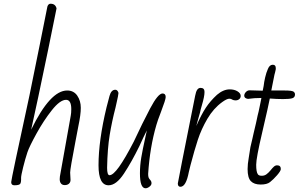

<svg xmlns="http://www.w3.org/2000/svg" viewBox="-20 -985 1604 1029"><path d="M40 -9Q40 -23 138 -474Q166 -609 193.5 -747.5Q221 -886 234 -950Q239 -965 251 -965Q277 -965 283 -940Q269 -868 238 -718.5Q207 -569 185 -465L147 -290Q249 -500 340 -500Q375 -500 394 -472.5Q413 -445 413 -407Q413 -370 400 -309L384 -225Q356 -80 356 -60L358 -21Q358 -8 349.5 -0.5Q341 7 327 7Q314 7 307 -1.5Q300 -10 300 -25Q300 -34 301 -39L359 -364Q362 -379 362 -400Q362 -450 334 -450Q302 -450 258 -394.5Q214 -339 175.5 -269Q137 -199 127 -169Q115 -133 104 -88.5Q93 -44 93 -32Q94 -7 88 0.5Q82 8 57 8Q40 8 40 -9Z M730 -56Q730 -98 737 -140Q744 -182 759 -249L767 -286Q750 -253 727 -202Q686 -118 644.5 -55Q603 8 562 8Q508 8 508 -99Q508 -232 551 -410L567 -471Q576 -504 598 -504Q610 -504 615 -487Q613 -469 607 -444Q601 -419 599 -408Q580 -335 568 -262.5Q556 -190 554 -86Q554 -46 567 -46Q586 -46 618 -90.5Q650 -135 697 -226Q743 -325 785 -404.5Q827 -484 851 -484Q868 -484 868 -465Q868 -451 843 -386Q824 -337 818 -315Q783 -195 774 -53Q774 -40 776.5 -33.5Q779 -27 785.5 -20Q792 -13 792 -3Q792 7 781 15.5Q770 24 760 24Q730 24 730 -56Z M933 -2 956 -121 998 -332Q1026 -472 1026 -472Q1030 -494 1037 -504Q1044 -514 1055 -514Q1065 -514 1070.5 -509Q1076 -504 1076 -491Q1076 -468 1062 -421Q1055 -398 1052 -382Q1048 -368 1043 -350.5Q1038 -333 1032 -310Q1059 -371 1083 -407.5Q1107 -444 1143 -477Q1177 -506 1211 -506Q1236 -506 1253 -495.5Q1270 -485 1270 -471Q1270 -460 1262 -453.5Q1254 -447 1242 -447Q1233 -447 1225 -451Q1219 -456 1209 -456Q1196 -456 1171 -438Q1124 -404 1091.5 -348.5Q1059 -293 1040.5 -236.5Q1022 -180 1001 -100L992 -63Q977 16 947 16Q933 16 933 -2Z M1307 -79Q1307 -105 1313 -139L1322 -196L1333 -243L1339 -270L1352 -325Q1354 -338 1361 -367L1366 -387L1375 -430L1381 -460Q1342 -460 1309 -455Q1289 -458 1289 -472Q1289 -482 1297 -491Q1305 -500 1316 -501L1388 -499Q1388 -499 1393 -524Q1395 -544 1401 -570Q1407 -596 1416 -616Q1425 -638 1442 -638Q1458 -638 1458 -620V-614Q1454 -594 1451 -585L1434 -500H1506Q1544 -500 1553 -494Q1561 -488 1561 -479Q1561 -463 1546.5 -458.5Q1532 -454 1497 -454Q1465 -454 1426 -457Q1420 -424 1385 -274Q1353 -138 1353 -102Q1353 -63 1362 -51Q1367 -43 1383 -43Q1397 -43 1407.5 -50.5Q1418 -58 1429 -71Q1440 -85 1448 -92Q1456 -99 1465 -99Q1485 -99 1485 -79Q1485 -69 1465 -46Q1445 -23 1427 -9Q1411 4 1377 4Q1342 4 1324.5 -14Q1307 -32 1307 -79Z"/></svg>

Font: Bad Script
Style: Regular
Weight: 400
Italic angle: -10°
Designer: Roman Shchyukin (Gaslight Type Foundry), Cyreal (Charset Expansion)
Foundry: Gaslight
Version: Version 2.000